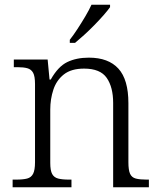

<svg xmlns="http://www.w3.org/2000/svg" viewBox="-20 -786 672 806"><path d="M33 0V-32H47Q77 -32 94 -36.5Q111 -41 119 -56.5Q127 -72 127 -105V-433Q127 -466 119 -480.5Q111 -495 95 -499.5Q79 -504 53 -504H38V-536H180L188 -452H193Q224 -507 262.5 -525.5Q301 -544 353 -544Q435 -544 477 -498Q519 -452 519 -353V-105Q519 -72 526 -56.5Q533 -41 550 -36.5Q567 -32 595 -32H605V0H455V-354Q455 -420 428 -459Q401 -498 333 -498Q279 -498 248 -473.5Q217 -449 204 -409.5Q191 -370 191 -326V-102Q191 -70 199 -55.5Q207 -41 224 -36.5Q241 -32 270 -32H280V0ZM273 -619Q288 -638 305 -664Q322 -690 338 -717Q354 -744 364 -766H442V-756Q433 -743 415.5 -723Q398 -703 376.5 -681Q355 -659 333.5 -639.5Q312 -620 295 -606H273Z"/></svg>

Font: Noto Serif Khmer Light
Style: Regular
Weight: 300
Version: Version 2.003